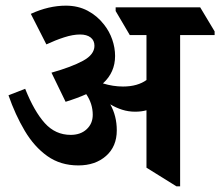

<svg xmlns="http://www.w3.org/2000/svg" viewBox="-20 -651 779 679"><path d="M257 -66Q194 -66 147.5 -99Q101 -132 67.5 -188.5Q34 -245 10 -314L69 -337Q101 -257 138.5 -215.5Q176 -174 230 -174Q265 -174 286.5 -194Q308 -214 308 -245Q308 -284 285 -318Q254 -304 212 -291L162 -394Q233 -414 273.5 -436Q314 -458 314 -489Q314 -508 300.5 -518.5Q287 -529 263 -529Q238 -529 207 -519Q176 -509 144 -494L89 -602Q152 -631 213 -631Q256 -631 290 -613Q324 -595 348 -564Q367 -540 377 -511Q387 -482 387 -453Q387 -395 344 -356Q380 -345 415 -345Q441 -345 462 -351Q483 -357 498 -368V-527H439L389 -612V-625H688L739 -540V-527H617V8H604L498 -58V-261Q480 -256 458 -256Q434 -256 412 -263Q390 -270 370 -282Q393 -241 393 -190Q393 -133 355 -99.5Q317 -66 257 -66Z"/></svg>

Font: Noto Serif Devanagari SemiCondensed
Style: Bold
Weight: 700
Width: 4
Designer: Universal Thirst, Indian Type Foundry and the Monotype Design Team
Foundry: Monotype Imaging Inc.
Version: Version 2.004; ttfautohint (v1.8.4.7-5d5b)